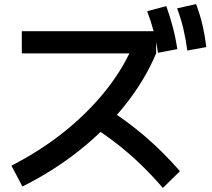

<svg xmlns="http://www.w3.org/2000/svg" viewBox="-20 -875 1040 942"><path d="M36 -62Q176 -134 290 -224.5Q404 -315 490 -420Q576 -525 628 -641L663 -613H87V-722H741L746 -705V-613Q691 -482 594.5 -360.5Q498 -239 369.5 -137Q241 -35 90 40ZM779 47Q723 -18 667.5 -71Q612 -124 553 -170Q494 -216 426 -259L504 -344Q604 -281 692 -205.5Q780 -130 863 -35ZM755 -616Q747 -672 734 -721Q721 -770 702 -820L796 -845Q814 -794 827.5 -743.5Q841 -693 850 -634ZM899 -627Q891 -686 879.5 -734.5Q868 -783 849 -834L942 -855Q961 -805 973 -754Q985 -703 992 -644Z"/></svg>

Font: M PLUS 1 Thin SemiBold
Style: Regular
Weight: 600
Version: Version 1.001